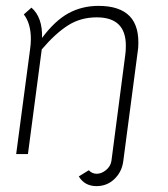

<svg xmlns="http://www.w3.org/2000/svg" viewBox="-20 -525 570 653"><path d="M123 -396Q167 -455 213 -480Q259 -505 315 -505Q387 -505 421 -470Q455 -435 450 -362L399 25Q394 60 369 84Q344 108 308 108Q268 108 248 75L282 54Q293 66 309 66Q325 66 340.5 53.5Q356 41 359 22L406 -338Q408 -350 408 -370Q408 -466 309 -466Q254 -466 211 -438.5Q168 -411 122 -357L75 -1H35L82 -355Q85 -375 85 -392Q85 -445 61 -476L87 -499Q125 -466 123 -396Z"/></svg>

Font: Bellota Text Light
Style: Italic
Weight: 300
Italic angle: -7.5°
Designer: Kemie Guaida
Foundry: Kemie Guaida
Version: Version 4.001